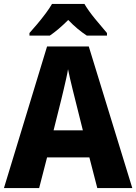

<svg xmlns="http://www.w3.org/2000/svg" viewBox="-20 -951 689 971"><path d="M472 0 432 -155H218L178 0H0L218 -716H429L649 0ZM360 -448Q355 -468 348 -496Q341 -524 334.5 -552.5Q328 -581 324 -601Q321 -581 314.5 -552.5Q308 -524 301.5 -496Q295 -468 290 -448L251 -292H399ZM407 -931Q427 -897 460.5 -856Q494 -815 521 -784V-771H419Q396 -786 372.5 -805.5Q349 -825 325 -850Q300 -825 277 -805.5Q254 -786 232 -771H129V-784Q146 -803 168 -829Q190 -855 210.5 -882.5Q231 -910 243 -931Z"/></svg>

Font: Noto Sans Devanagari SemiCondensed ExtraBold
Style: Regular
Weight: 800
Width: 4
Designer: Jelle Bosma - Monotype Design Team
Foundry: Monotype Imaging Inc.
Version: Version 2.004; ttfautohint (v1.8.4.7-5d5b)